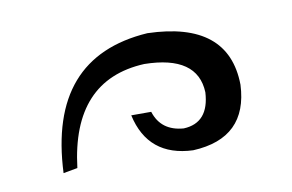

<svg xmlns="http://www.w3.org/2000/svg" viewBox="-38 -1015 493 324"><g transform="rotate(-10 208.5 -853.0)"><path d="M271 -749Q194.3 -752 178.2 -825.2H212.4Q223.1 -791 261.7 -788.1Q305.2 -790 308.1 -841.8Q305.7 -905.3 214.8 -906.7Q90.8 -900.9 73.2 -753.4L48.8 -749Q57.6 -945.8 229 -957Q367.2 -953.1 368.7 -844.2Q364.7 -753.4 271 -749Z"/></g></svg>

Font: Kelvinch
Style: Regular
Weight: 400
Designer: Paul James MIller
Foundry: High-Logic / Made with FontCreator
Version: Version 3.30 September 23, 2016